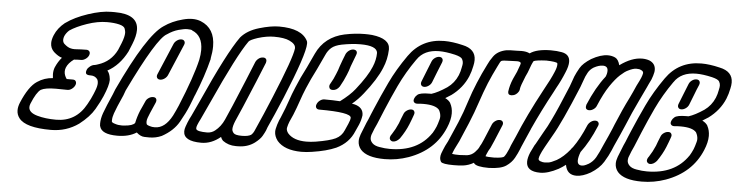

<svg xmlns="http://www.w3.org/2000/svg" viewBox="-48 -1025 4794 1250"><g transform="rotate(5 2349.5 -400.0)"><path d="M310 0Q145 0 101 -57Q83 -80 83 -109Q83 -132 94 -159Q140 -269 193 -303Q239 -334 294 -337Q292 -351 292 -363Q292 -388 300 -408Q317 -447 341 -474Q316 -481 287 -507Q263 -530 263 -564Q263 -587 275 -616Q295 -664 341 -701L343 -702Q398 -742 484.5 -771Q571 -800 636 -800H658Q812 -800 812 -697Q812 -657 790 -603L769 -552Q721 -459 643 -417Q659 -400 663 -366Q664 -362 664 -357Q664 -322 633 -249Q619 -215 588 -161.5Q557 -108 491 -57Q411 0 310 0ZM338 -69Q468 -69 533 -188Q555 -227 567 -257L575 -277Q588 -309 588 -330Q588 -345 582 -355Q566 -376 539 -376H532Q505 -376 505 -394Q505 -401 509 -411Q514 -423 528.5 -434Q543 -445 558 -446Q565 -447 579 -452Q662 -478 701 -557L720 -603Q737 -646 737 -672Q737 -682 731.5 -698.5Q726 -715 693.5 -723Q661 -731 614 -731Q553 -731 483.5 -707Q414 -683 373 -655Q354 -638 344 -616Q339 -603 339 -592Q339 -576 349 -566Q373 -544 393 -540Q403 -537 419 -537Q466 -540 496 -540Q509 -540 516 -530Q519 -525 519 -519Q519 -513 516 -505Q510 -491 495.5 -481Q481 -471 467 -471Q441 -471 420 -469Q384 -443 372 -413Q367 -400 367 -387Q367 -363 384 -339H424Q439 -339 444 -329Q447 -324 447 -317Q447 -311 444 -304Q438 -290 424 -279.5Q410 -269 395 -269L320 -270Q251 -270 222 -254Q194 -235 163 -159Q158 -147 158 -136Q158 -100 215 -84Q268 -69 338 -69Z M990 -388Q976 -388 970 -398Q967 -403 967 -409Q967 -415 970 -422L1057 -627Q1063 -641 1077 -651Q1091 -661 1106 -661Q1120 -661 1126 -651Q1129 -646 1129 -640Q1129 -634 1126 -627L1039 -422Q1033 -408 1019 -398Q1005 -388 990 -388ZM744 0Q640 0 628 -52Q627 -52 627 -53Q626 -61 626 -70Q626 -101 639 -138Q649 -166 661 -194L692 -266L705 -299Q877 -667 982 -736Q1034 -773 1104 -791Q1137 -800 1166 -800Q1196 -800 1221 -790Q1315 -752 1315 -634Q1315 -597 1306 -553L1307 -552Q1278 -435 1225 -306L1224 -305Q1218 -290 1211.5 -272Q1205 -254 1197 -235Q1178 -188 1143 -126.5Q1108 -65 1033 -24Q995 -7 953 -7Q948 -7 921.5 -7.5Q895 -8 869 -32Q819 0 744 0ZM785 -70Q839 -74 853 -93Q861 -133 878 -175Q885 -192 893.5 -209Q902 -226 907 -239Q912 -252 926 -261.5Q940 -271 955 -271Q970 -271 975 -262Q978 -257 978 -251Q978 -245 975 -237L944 -166Q940 -155 931 -133Q926 -119 926 -108Q926 -101 928 -94V-93Q930 -84 965 -77L983 -76Q1049 -76 1095 -163Q1112 -197 1126 -230Q1207 -426 1233 -539Q1240 -574 1240 -603Q1240 -697 1171 -725Q1167 -731 1138 -731Q1118 -731 1081.5 -721Q1045 -711 1009 -686Q945 -654 773 -298Q768 -282 761 -265L729 -192Q721 -172 710 -143Q701 -118 701 -97V-89Q703 -81 726 -75Q743 -69 769 -69Z M1705 -731Q1657 -731 1599 -713Q1551 -697 1542 -685Q1473 -588 1328 -268L1276 -156Q1264 -133 1257 -115Q1252 -102 1252 -94Q1252 -91 1253 -88Q1260 -72 1326 -72Q1355 -73 1376 -90Q1413 -119 1434 -166Q1461 -224 1546 -430Q1579 -510 1597 -555Q1603 -569 1616.5 -579.5Q1630 -590 1647 -590Q1660 -590 1666 -581Q1669 -576 1669 -569Q1669 -564 1667 -557Q1648 -510 1615 -430Q1530 -225 1501 -162Q1487 -128 1487 -108Q1487 -95 1498 -82.5Q1509 -70 1552 -70Q1593 -70 1612 -82Q1626 -94 1635 -117L1646 -142Q1677 -210 1730 -338Q1841 -606 1847 -666V-670Q1847 -696 1806 -715Q1772 -731 1705 -731ZM1733 -800Q1881 -800 1920 -722Q1923 -717 1923 -705Q1923 -635 1802 -342Q1750 -218 1714 -140L1706 -118Q1700 -104 1687 -81.5Q1674 -59 1641 -34Q1595 0 1531 0H1518Q1470 0 1433 -27Q1423 -37 1418 -51Q1359 -2 1293 -2Q1176 -2 1176 -67Q1176 -81 1182 -98L1192 -125Q1203 -152 1214 -172L1260 -271Q1407 -599 1485 -707Q1526 -755 1602.5 -777.5Q1679 -800 1733 -800Z M2115 -419Q2095 -419 2092 -435Q2091 -438 2091 -441Q2091 -447 2094 -454L2098 -461Q2116 -491 2129 -525Q2140 -550 2148 -578Q2162 -618 2179 -660Q2187 -675 2200.5 -684Q2214 -693 2229 -693Q2244 -692 2249 -682Q2251 -678 2251 -673Q2251 -667 2248 -660L2247 -657Q2233 -622 2219 -583Q2211 -554 2199 -526Q2183 -486 2160 -446Q2142 -419 2115 -419ZM1946 0Q1836 -1 1788 -57Q1766 -86 1766 -116Q1766 -126 1768 -135Q1774 -163 1785 -191L1794 -211Q1823 -280 1837.5 -324Q1852 -368 1872 -415Q1898 -479 1935 -550L1979 -644Q2032 -758 2162 -786H2163Q2229 -800 2293 -800Q2316 -800 2340 -798Q2457 -784 2457 -716V-712Q2455 -648 2430 -590Q2399 -514 2320 -415Q2287 -373 2248 -341L2265 -338Q2323 -323 2323 -273V-271Q2319 -240 2306 -209L2286 -165Q2254 -86 2172 -47Q2111 -20 2017 -6Q1980 0 1946 0ZM1973 -69Q2001 -69 2034 -74Q2125 -89 2163 -107.5Q2201 -126 2217 -165L2236 -208Q2248 -235 2248 -249Q2247 -284 2039 -284Q2025 -284 2019 -294Q2016 -299 2016 -305Q2016 -311 2019 -318Q2025 -333 2039 -343Q2053 -353 2067 -353Q2125 -353 2169 -350Q2232 -397 2264 -438Q2337 -530 2362 -592Q2382 -639 2382 -685Q2377 -731 2270 -731Q2215 -731 2148 -718Q2104 -709 2082 -690Q2060 -671 2047 -641L2002 -545Q1966 -475 1941 -415Q1923 -372 1908 -327.5Q1893 -283 1874 -236L1853 -189Q1845 -169 1841 -150Q1840 -146 1840 -142Q1840 -127 1853 -111Q1891 -69 1973 -69Z M2707 -491Q2693 -491 2687 -501Q2684 -506 2684 -512Q2684 -519 2687 -526Q2700 -558 2713 -591.5Q2726 -625 2740 -659Q2746 -674 2760 -684Q2774 -694 2789 -694Q2803 -694 2809 -684Q2812 -679 2812 -673Q2812 -667 2809 -659Q2795 -627 2782.5 -593.5Q2770 -560 2756 -526Q2750 -511 2735.5 -501Q2721 -491 2707 -491ZM2536 -119Q2531 -119 2526 -121Q2513 -128 2513 -140Q2513 -146 2516 -153Q2519 -160 2524 -166Q2547 -201 2564 -241Q2569 -254 2574.5 -269.5Q2580 -285 2588 -303Q2593 -317 2607.5 -327Q2622 -337 2637 -337Q2651 -337 2656 -327Q2659 -322 2659 -316Q2659 -310 2654.5 -298.5Q2650 -287 2644.5 -271Q2639 -255 2632 -239Q2613 -192 2579 -143Q2558 -119 2536 -119ZM2491 0Q2375 0 2333 -48Q2313 -72 2313 -103Q2313 -123 2322 -147Q2332 -174 2353 -225Q2362 -243 2378 -284L2394 -322Q2429 -405 2472 -496Q2515 -587 2582 -682Q2665 -800 2812 -800Q2866 -800 2932 -784Q3019 -766 3019 -693Q3019 -675 3014 -654Q3007 -618 2994 -586Q2961 -507 2887 -453L2885 -452Q2872 -443 2850 -430Q2873 -419 2885 -401V-400Q2901 -371 2901 -334Q2901 -292 2879 -240Q2816 -88 2647 -27Q2571 0 2491 0ZM2519 -69Q2701 -69 2787 -196L2788 -197Q2800 -217 2810 -240Q2817 -257 2825 -287Q2828 -297 2828 -307Q2828 -328 2816 -350Q2792 -380 2712 -380Q2693 -380 2674 -378H2668Q2657 -378 2650 -386Q2646 -391 2646 -397Q2646 -404 2650 -413Q2655 -425 2667 -435Q2684 -450 2745 -450H2758Q2800 -463 2858 -502Q2903 -534 2925 -586Q2935 -610 2940 -639V-640Q2944 -655 2944 -667Q2944 -680 2936.5 -693.5Q2929 -707 2889 -717Q2828 -731 2785 -731Q2686 -731 2641 -663L2640 -662Q2578 -574 2534 -481Q2496 -400 2463 -321L2423 -224Q2415 -208 2408 -191L2392 -150Q2389 -139 2389 -129Q2389 -111 2404.5 -95.5Q2420 -80 2453 -75H2454Q2486 -69 2519 -69Z M2974 -69 3024 -72Q3053 -76 3073.5 -97Q3094 -118 3101 -135Q3103 -141 3107 -146Q3114 -156 3167 -285Q3173 -299 3187 -309Q3201 -319 3215 -319Q3230 -319 3236 -309Q3239 -304 3239 -298Q3239 -292 3236 -285Q3181 -151 3172 -134Q3158 -112 3149 -89Q3146 -82 3144 -76Q3156 -72 3199 -72Q3258 -74 3266 -85Q3279 -101 3294 -137L3303 -161Q3316 -189 3329 -219Q3389 -365 3482 -537Q3526 -616 3544 -660Q3558 -692 3558 -711Q3558 -716 3557 -720Q3549 -729 3484 -731Q3419 -728 3402 -720Q3396 -710 3389 -693Q3382 -675 3378 -663Q3374 -651 3370 -642L3358 -616Q3331 -551 3329 -532Q3329 -526 3326 -519Q3323 -512 3315 -503Q3299 -486 3276 -486Q3255 -486 3255 -505V-509Q3260 -549 3278 -592L3301 -642Q3304 -649 3307 -659Q3310 -669 3314 -678Q3318 -687 3319 -694Q3320 -696 3320 -698Q3320 -709 3297 -710Q3280 -710 3266 -709Q3252 -708 3241 -708Q3205 -708 3193 -703Q3186 -699 3176 -676L3170 -664Q3142 -608 3118 -551Q3093 -489 3072 -426Q3048 -353 3018 -281Q3005 -249 2991.5 -219Q2978 -189 2966 -159Q2962 -149 2953 -133Q2936 -100 2931 -86L2926 -72Q2944 -69 2974 -69ZM2943 0Q2870 0 2859 -14Q2851 -27 2851 -43Q2851 -56 2856 -70L2865 -93Q2874 -117 2893 -152L2896 -159Q2909 -191 2923 -221Q2937 -251 2949 -281Q2978 -350 3000 -421Q3020 -484 3046 -546Q3072 -609 3104 -672Q3115 -697 3136 -726Q3163 -764 3219 -775Q3236 -778 3289 -778Q3303 -779 3318 -779Q3351 -779 3372 -768Q3415 -799 3507 -800Q3549 -800 3580 -794Q3633 -784 3633 -735Q3633 -707 3616 -667Q3593 -610 3564 -559L3549 -530Q3481 -405 3423 -278V-277Q3410 -249 3397.5 -219Q3385 -189 3371 -158L3363 -138Q3354 -115 3336.5 -83Q3319 -51 3284.5 -27.5Q3250 -4 3172 -2Q3091 -2 3075 -23L3073 -27Q3041 -8 3003 -3Q2978 0 2943 0Z M3508 0Q3417 0 3417 -64Q3417 -90 3432 -126L3456 -175L3462 -184Q3485 -226 3503 -258Q3532 -306 3554 -354Q3586 -419 3651 -577L3675 -644Q3685 -668 3703.5 -700.5Q3722 -733 3774 -766Q3834 -800 3881 -800Q3907 -800 3928.5 -790Q3950 -780 3960 -742Q4037 -798 4105 -798Q4131 -798 4153 -790Q4193 -773 4193 -731Q4193 -725 4192 -718Q4187 -693 4177 -668Q4170 -653 4162 -637L4152 -615Q4132 -572 4112 -531Q4069 -442 4033 -354Q4007 -293 3972 -217L3959 -186Q3944 -150 3917.5 -107Q3891 -64 3836 -30Q3785 -1 3744 -1Q3682 -1 3671 -66Q3649 -49 3626 -36Q3558 0 3508 0ZM3532 -69Q3539 -69 3555.5 -71Q3572 -73 3608 -92Q3652 -117 3694 -169Q3698 -177 3706 -184Q3750 -245 3787 -334Q3794 -349 3808 -359Q3822 -369 3837 -369Q3851 -369 3857 -359Q3860 -354 3860 -349Q3860 -342 3856 -334Q3813 -230 3758 -157Q3745 -122 3745 -101Q3745 -70 3774 -70Q3791 -70 3816 -85H3817Q3846 -103 3863 -132.5Q3880 -162 3905 -221Q3932 -279 3953 -329L3963 -354Q4006 -458 4045 -535Q4065 -576 4083 -618Q4106 -663 4110 -674Q4117 -691 4119 -704V-705Q4119 -718 4102 -724Q4094 -729 4073 -729Q4052 -729 4019 -712Q3999 -703 3970 -676.5Q3941 -650 3907 -600Q3873 -550 3838 -467Q3833 -453 3818.5 -443Q3804 -433 3790 -433Q3775 -433 3769 -443Q3767 -448 3767 -454Q3767 -460 3769 -467Q3818 -584 3878 -660Q3887 -680 3887 -699Q3887 -730 3854 -730Q3828 -730 3795 -712Q3771 -697 3759 -675Q3753 -664 3746 -649Q3740 -635 3734 -616.5Q3728 -598 3720 -578Q3621 -338 3567 -247Q3548 -215 3527 -176L3521 -165Q3505 -136 3498 -118Q3492 -105 3490 -91V-89Q3490 -78 3507 -73H3508Q3517 -69 3532 -69Z M4387 -491Q4373 -491 4367 -501Q4364 -506 4364 -512Q4364 -519 4367 -526Q4380 -558 4393 -591.5Q4406 -625 4420 -659Q4426 -674 4440 -684Q4454 -694 4469 -694Q4483 -694 4489 -684Q4492 -679 4492 -673Q4492 -667 4489 -659Q4475 -627 4462.5 -593.5Q4450 -560 4436 -526Q4430 -511 4415.5 -501Q4401 -491 4387 -491ZM4216 -119Q4211 -119 4206 -121Q4193 -128 4193 -140Q4193 -146 4196 -153Q4199 -160 4204 -166Q4227 -201 4244 -241Q4249 -254 4254.5 -269.5Q4260 -285 4268 -303Q4273 -317 4287.5 -327Q4302 -337 4317 -337Q4331 -337 4336 -327Q4339 -322 4339 -316Q4339 -310 4334.5 -298.5Q4330 -287 4324.5 -271Q4319 -255 4312 -239Q4293 -192 4259 -143Q4238 -119 4216 -119ZM4171 0Q4055 0 4013 -48Q3993 -72 3993 -103Q3993 -123 4002 -147Q4012 -174 4033 -225Q4042 -243 4058 -284L4074 -322Q4109 -405 4152 -496Q4195 -587 4262 -682Q4345 -800 4492 -800Q4546 -800 4612 -784Q4699 -766 4699 -693Q4699 -675 4694 -654Q4687 -618 4674 -586Q4641 -507 4567 -453L4565 -452Q4552 -443 4530 -430Q4553 -419 4565 -401V-400Q4581 -371 4581 -334Q4581 -292 4559 -240Q4496 -88 4327 -27Q4251 0 4171 0ZM4199 -69Q4381 -69 4467 -196L4468 -197Q4480 -217 4490 -240Q4497 -257 4505 -287Q4508 -297 4508 -307Q4508 -328 4496 -350Q4472 -380 4392 -380Q4373 -380 4354 -378H4348Q4337 -378 4330 -386Q4326 -391 4326 -397Q4326 -404 4330 -413Q4335 -425 4347 -435Q4364 -450 4425 -450H4438Q4480 -463 4538 -502Q4583 -534 4605 -586Q4615 -610 4620 -639V-640Q4624 -655 4624 -667Q4624 -680 4616.5 -693.5Q4609 -707 4569 -717Q4508 -731 4465 -731Q4366 -731 4321 -663L4320 -662Q4258 -574 4214 -481Q4176 -400 4143 -321L4103 -224Q4095 -208 4088 -191L4072 -150Q4069 -139 4069 -129Q4069 -111 4084.5 -95.5Q4100 -80 4133 -75H4134Q4166 -69 4199 -69Z"/></g></svg>

Font: Bubblez Graffiti
Style: Italic
Weight: 400
Italic angle: -22.5°
Designer: GGBotNet
Foundry: GGBotNet
Version: 1.00